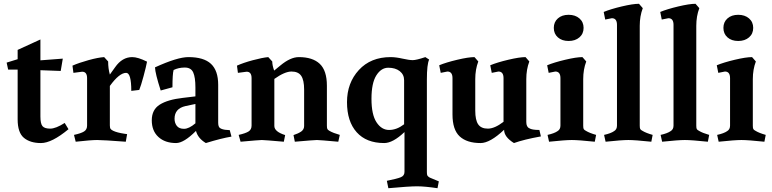

<svg xmlns="http://www.w3.org/2000/svg" viewBox="-20 -738 4069 1012"><path d="M193 -124Q193 -86 204 -73Q215 -60 244.5 -60Q274 -60 321 -90L341 -57Q253 16 196 16Q139 16 106 -11.5Q73 -39 73 -109V-371H23L15 -408L73 -426V-475L193 -530V-420L311 -429L300 -364L193 -368Z M677 -437Q707 -437 755 -413Q750 -386 736.5 -336Q723 -286 714 -264L672 -259Q672 -354 645 -354Q609 -354 559 -285V-77Q559 -64 563 -58.5Q567 -53 578 -48Q597 -39 636 -33L650 -31L643 9Q524 0 492 0Q460 0 379 9L370 -27Q407 -35 423 -45Q439 -55 439 -76V-326Q439 -360 413 -360L367 -354L362 -392Q396 -407 446.5 -421Q497 -435 529 -437L550 -414Q550 -377 559 -345L587 -384Q624 -437 677 -437Z M1010 -88V-190L958 -179Q900 -166 900 -112Q900 -90 912 -74.5Q924 -59 950 -59Q976 -59 1010 -88ZM1130 -291V-92Q1130 -71 1138.5 -64Q1147 -57 1166 -54L1191 -52L1200 -18Q1146 -9 1065 16Q1023 -9 1013 -48Q949 16 908 16Q850 16 815 -16Q780 -48 780 -104Q780 -160 822 -186.5Q864 -213 943 -222L1010 -230V-277Q1010 -330 998.5 -356Q987 -382 954 -382Q921 -382 895 -369Q889 -348 889 -278L827 -261Q798 -351 797 -383Q915 -437 973 -437Q1054 -437 1092 -401.5Q1130 -366 1130 -291Z M1426 -74Q1426 -44 1483 -26L1476 9Q1373 0 1360 0Q1347 0 1248 9L1238 -27Q1274 -35 1290 -45Q1306 -55 1306 -76V-326Q1306 -360 1280 -360L1234 -354L1229 -392Q1262 -407 1312 -420.5Q1362 -434 1394 -437L1415 -414Q1415 -394 1425 -366L1458 -393Q1511 -437 1555 -437Q1628 -437 1665.5 -401.5Q1703 -366 1703 -286V-76Q1703 -63 1705.5 -58Q1708 -53 1717 -48Q1736 -37 1771 -27L1763 9Q1664 0 1650.5 0Q1637 0 1534 9L1527 -26Q1552 -34 1568 -45Q1583 -56 1583 -74V-266Q1583 -316 1567.5 -338.5Q1552 -361 1516.5 -361Q1481 -361 1426 -322Z M2230 -319V169Q2230 182 2232.5 187Q2235 192 2245 198L2293 218L2286 254Q2219 244 2178 244Q2137 244 2027 254L2019 215Q2074 204 2093 196Q2112 188 2112 168V-42Q2051 16 2005 16Q1911 16 1860 -41Q1809 -98 1809 -199.5Q1809 -301 1871.5 -369Q1934 -437 2039 -437Q2066 -437 2101.5 -429Q2137 -421 2155.5 -421Q2174 -421 2222 -437L2242 -424Q2230 -399 2230 -319ZM2110 -83V-315Q2110 -345 2087 -363Q2064 -381 2026.5 -381Q1989 -381 1963.5 -340.5Q1938 -300 1938 -217Q1938 -134 1964.5 -93.5Q1991 -53 2031 -53Q2071 -53 2110 -83Z M2754 -321V-95Q2754 -69 2770 -62Q2783 -53 2823 -53L2831 -19Q2742 -3 2689 16Q2637 -16 2637 -54Q2563 16 2513 16Q2441 16 2403 -19Q2365 -54 2365 -135V-326Q2365 -361 2338 -361L2303 -354L2295 -394Q2331 -409 2390 -423Q2449 -437 2481 -437L2501 -414Q2485 -372 2485 -321V-155Q2485 -105 2500.5 -82.5Q2516 -60 2551.5 -60Q2587 -60 2634 -96V-326Q2634 -361 2607 -361L2572 -354L2564 -394Q2600 -409 2659 -423Q2718 -437 2750 -437L2770 -414Q2754 -372 2754 -321Z M3054 -321V-76Q3054 -63 3056.5 -58Q3059 -53 3069 -48Q3087 -37 3122 -27L3115 9Q3029 0 2994 0Q2959 0 2874 9L2866 -27Q2902 -35 2919 -47Q2934 -56 2934 -76V-326Q2934 -361 2907 -361L2872 -354L2864 -394Q2900 -409 2959 -423Q3018 -437 3050 -437L3070 -414Q3054 -372 3054 -321ZM2920.5 -541Q2899 -560 2899 -591Q2899 -622 2920.5 -641Q2942 -660 2977 -660Q3012 -660 3034 -641Q3056 -622 3056 -591Q3056 -560 3034 -541Q3012 -522 2977 -522Q2942 -522 2920.5 -541Z M3352 -602V-76Q3352 -63 3354.5 -58Q3357 -53 3367 -48Q3385 -37 3420 -27L3413 9Q3327 0 3292 0Q3257 0 3172 9L3164 -27Q3200 -35 3217 -47Q3232 -56 3232 -76V-607Q3232 -642 3205 -642L3170 -635L3162 -675Q3198 -690 3257 -704Q3316 -718 3348 -718L3368 -695Q3352 -653 3352 -602Z M3650 -602V-76Q3650 -63 3652.5 -58Q3655 -53 3665 -48Q3683 -37 3718 -27L3711 9Q3625 0 3590 0Q3555 0 3470 9L3462 -27Q3498 -35 3515 -47Q3530 -56 3530 -76V-607Q3530 -642 3503 -642L3468 -635L3460 -675Q3496 -690 3555 -704Q3614 -718 3646 -718L3666 -695Q3650 -653 3650 -602Z M3948 -321V-76Q3948 -63 3950.5 -58Q3953 -53 3963 -48Q3981 -37 4016 -27L4009 9Q3923 0 3888 0Q3853 0 3768 9L3760 -27Q3796 -35 3813 -47Q3828 -56 3828 -76V-326Q3828 -361 3801 -361L3766 -354L3758 -394Q3794 -409 3853 -423Q3912 -437 3944 -437L3964 -414Q3948 -372 3948 -321ZM3814.5 -541Q3793 -560 3793 -591Q3793 -622 3814.5 -641Q3836 -660 3871 -660Q3906 -660 3928 -641Q3950 -622 3950 -591Q3950 -560 3928 -541Q3906 -522 3871 -522Q3836 -522 3814.5 -541Z"/></svg>

Font: Buenard
Style: Bold
Weight: 700
Foundry: FontFuror
Version: Version 1.002 2011